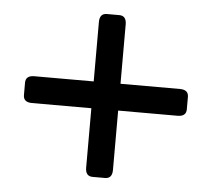

<svg xmlns="http://www.w3.org/2000/svg" viewBox="-45 -678 714 648"><g transform="rotate(5 312.5 -354.0)"><path d="M65.9 -308.6Q36.6 -308.6 36.6 -333V-375Q36.6 -399.4 65.9 -399.4H267.1V-600.6Q267.1 -629.9 291.5 -629.9H333.5Q357.9 -629.9 357.9 -600.6V-399.4H559.1Q588.4 -399.4 588.4 -375V-333Q588.4 -308.6 559.1 -308.6H357.9V-107.4Q357.9 -78.1 333.5 -78.1H291.5Q267.1 -78.1 267.1 -107.4V-308.6Z"/></g></svg>

Font: Istok Web
Style: Bold
Weight: 700
Designer: Andrey V. Panov
Foundry: Andrey V. Panov
Version: Version 1.0.2g